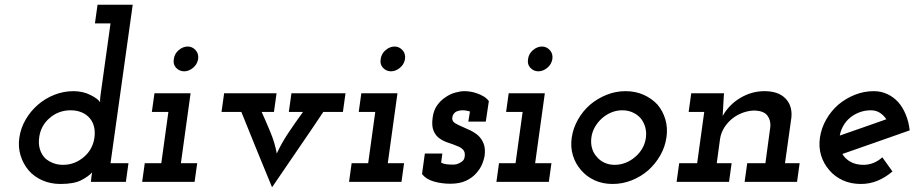

<svg xmlns="http://www.w3.org/2000/svg" viewBox="-20 -770 3880 813"><path d="M367 -20 365 0H513L524 -79H448L542 -750H393L382 -671H448L407 -377Q406 -369 404.5 -357Q403 -345 404 -337Q396 -351 363.5 -367.5Q331 -384 291 -384Q249 -384 210 -368.5Q171 -353 140 -326Q109 -299 88.5 -263.5Q68 -228 62 -188Q56 -148 67 -112Q78 -76 101 -49Q124 -22 159 -6.5Q194 9 236 9Q293 9 324 -7Q355 -23 370 -40Q369 -35 368.5 -31Q368 -27 367 -20ZM146 -188Q149 -213 160.5 -234Q172 -255 190 -270Q208 -286 230.5 -294.5Q253 -303 279 -303Q306 -303 327.5 -293.5Q349 -284 362 -267Q374 -252 378.5 -232Q383 -212 380 -188Q377 -164 365.5 -142.5Q354 -121 336 -106Q318 -90 295.5 -81Q273 -72 247 -72Q224 -72 205 -79.5Q186 -87 172 -99Q156 -115 149 -138Q142 -161 146 -188Z M593 -79 582 0H804L815 -79H746L787 -375H634L623 -296H693L663 -79ZM716 -520Q712 -497 726 -482.5Q740 -468 760 -468Q779 -468 797 -482.5Q815 -497 819 -520Q822 -543 808 -558Q794 -573 775 -573Q755 -573 737 -558Q719 -543 716 -520Z M929 -375 918 -296H1002Q1034 -216 1066.5 -136.5Q1099 -57 1132 23Q1186 -57 1240.5 -136Q1295 -215 1349 -296H1432L1443 -375H1214L1203 -296H1263Q1231 -252 1201.5 -208Q1172 -164 1152 -120Q1144 -164 1126 -208Q1108 -252 1088 -296H1140L1151 -375Z M1469 -79 1458 0H1680L1691 -79H1622L1663 -375H1510L1499 -296H1569L1539 -79ZM1592 -520Q1588 -497 1602 -482.5Q1616 -468 1636 -468Q1655 -468 1673 -482.5Q1691 -497 1695 -520Q1698 -543 1684 -558Q1670 -573 1651 -573Q1631 -573 1613 -558Q1595 -543 1592 -520Z M1767 -33Q1784 -11 1817 -1.5Q1850 8 1887 8Q1927 8 1954 -5Q1981 -18 1997 -37Q2014 -56 2022 -76Q2030 -96 2032 -110Q2036 -141 2028 -161.5Q2020 -182 2005 -196Q1990 -209 1971.5 -218Q1953 -227 1936 -234Q1919 -241 1907 -248.5Q1895 -256 1895 -268Q1895 -277 1898.5 -283.5Q1902 -290 1908 -295Q1914 -299 1922 -301Q1930 -303 1940 -303Q1947 -303 1955 -301.5Q1963 -300 1970 -298L1963 -255H2037L2050 -342Q2041 -354 2027.5 -362Q2014 -370 1999 -375Q1985 -380 1971 -382Q1957 -384 1947 -384Q1930 -384 1908 -378Q1886 -372 1866 -358Q1846 -345 1831 -324Q1816 -303 1812 -272Q1807 -237 1816 -216Q1825 -195 1841 -184Q1858 -172 1878.5 -165.5Q1899 -159 1915 -152Q1932 -146 1941 -136Q1950 -126 1948 -109Q1947 -99 1943 -93Q1939 -87 1930 -82Q1922 -77 1914 -75Q1906 -73 1899 -73Q1882 -73 1870.5 -74.5Q1859 -76 1848 -81L1853 -120H1779Z M2093 -79 2082 0H2304L2315 -79H2246L2287 -375H2134L2123 -296H2193L2163 -79ZM2216 -520Q2212 -497 2226 -482.5Q2240 -468 2260 -468Q2279 -468 2297 -482.5Q2315 -497 2319 -520Q2322 -543 2308 -558Q2294 -573 2275 -573Q2255 -573 2237 -558Q2219 -543 2216 -520Z M2401 -188Q2395 -147 2406 -111.5Q2417 -76 2441 -49Q2464 -22 2498 -6.5Q2532 9 2574 9Q2616 9 2655 -6.5Q2694 -22 2725 -49Q2755 -76 2775.5 -111.5Q2796 -147 2802 -188Q2808 -228 2797.5 -264Q2787 -300 2764 -327Q2740 -353 2705.5 -368.5Q2671 -384 2629 -384Q2587 -384 2548.5 -368.5Q2510 -353 2479 -327Q2448 -300 2427.5 -264Q2407 -228 2401 -188ZM2484 -187Q2487 -211 2499 -232Q2511 -253 2529 -269Q2547 -285 2569 -294Q2591 -303 2615 -303Q2639 -303 2659 -294Q2679 -285 2693 -269Q2706 -253 2712 -232Q2718 -211 2715 -187Q2712 -163 2700 -142Q2688 -121 2670 -106Q2652 -90 2629.5 -81Q2607 -72 2583 -72Q2559 -72 2539.5 -81Q2520 -90 2507 -106Q2493 -121 2487 -142Q2481 -163 2484 -187Z M3144 -79 3133 0H3355L3366 -79H3304L3331 -272Q3336 -322 3306 -353Q3276 -384 3217 -384Q3163 -384 3115 -355.5Q3067 -327 3040 -279Q3042 -303 3042.5 -322.5Q3043 -342 3045 -366L3046 -375H2907L2896 -296H2962L2932 -79H2856L2845 0H3067L3078 -79H3015L3029 -182Q3033 -208 3047 -230Q3061 -252 3081 -268Q3101 -284 3126 -293Q3151 -302 3177 -302Q3215 -300 3229.5 -280.5Q3244 -261 3242 -234L3221 -79Z M3668 -303Q3689 -303 3705.5 -292.5Q3722 -282 3733 -265Q3684 -248 3635 -230.5Q3586 -213 3536 -196Q3540 -219 3551.5 -238.5Q3563 -258 3580 -272Q3597 -286 3619.5 -294.5Q3642 -303 3668 -303ZM3832 -218Q3828 -254 3815.5 -284.5Q3803 -315 3784 -337Q3764 -359 3737.5 -371.5Q3711 -384 3680 -384Q3638 -384 3599.5 -368.5Q3561 -353 3530 -327Q3499 -300 3478.5 -264Q3458 -228 3452 -188Q3446 -147 3457 -111.5Q3468 -76 3492 -49Q3515 -22 3549 -6.5Q3583 9 3625 9Q3663 9 3696.5 -5Q3730 -19 3759 -44Q3748 -59 3737.5 -74Q3727 -89 3716 -104Q3700 -89 3679.5 -80.5Q3659 -72 3636 -72Q3605 -72 3582 -84.5Q3559 -97 3547 -118Q3619 -143 3690 -168Q3761 -193 3832 -218Z"/></svg>

Font: Josefin Slab Thin
Style: Bold Italic
Weight: 700
Italic angle: -12°
Version: Version 2.000